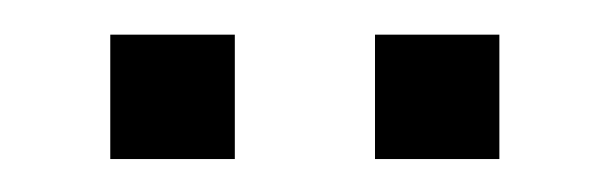

<svg xmlns="http://www.w3.org/2000/svg" viewBox="-20 -681 359 113"><path d="M44.9 -587.4V-660.6H118.2V-587.4ZM200.7 -587.4V-660.6H273.9V-587.4Z"/></svg>

Font: News Cycle
Style: Regular
Weight: 500
Version: Version 0.5.2